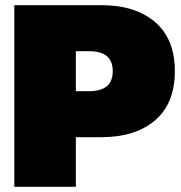

<svg xmlns="http://www.w3.org/2000/svg" viewBox="-20 -719 698 739"><path d="M35 -699H371Q501 -699 577 -634Q653 -569 653 -445Q653 -321 577 -256Q501 -191 371 -191H272V0H35ZM323 -368Q414 -368 414 -445Q414 -522 323 -522H272V-368Z"/></svg>

Font: Prompt Black
Style: Regular
Weight: 900
Designer: Katatrad Team
Foundry: CadsonDemak
Version: Version 1.001